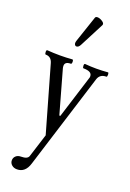

<svg xmlns="http://www.w3.org/2000/svg" viewBox="-180 -750 731 1080"><g transform="rotate(20 185.0 -209.5)"><path d="M72 270Q53 270 40.5 259Q28 248 28 232Q28 216 39.5 205.5Q51 195 69 195Q109 195 115 174L159 35L47 -357Q37 -392 4 -392Q-1 -392 -1.5 -405Q-2 -418 4 -418Q42 -415 81 -415Q117 -415 154 -418Q160 -418 160 -405Q160 -392 154 -392Q119 -392 119 -367Q119 -363 119.5 -359.5Q120 -356 121 -352L193 -96H199L279 -351Q281 -355 281 -358Q281 -361 281 -363Q281 -392 230 -392Q225 -392 224.5 -405Q224 -418 230 -418Q265 -415 298 -415Q333 -415 367 -418Q372 -418 372 -405Q372 -392 367 -392Q329 -392 318 -359L140 210Q122 270 72 270ZM150 -494Q143 -494 139 -502Q135 -510 140 -525L193 -682Q196 -689 206 -689Q220 -689 236 -678.5Q252 -668 247 -657L172 -512Q163 -494 150 -494Z"/></g></svg>

Font: Junicode Two Beta Condensed
Style: Regular
Weight: 400
Width: 3
Designer: Peter S. Baker
Foundry: Briery Creek Software
Version: Version 1.053; ttfautohint (v1.8.4)